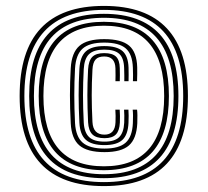

<svg xmlns="http://www.w3.org/2000/svg" viewBox="-20 -625 703 650"><path d="M331.8 5Q46.5 5 46.5 -300Q46.5 -605 331.8 -605Q616.2 -605 616.2 -300Q616.2 5 331.8 5ZM331.8 -8.5Q600.2 -8.5 600.2 -300Q600.2 -591.5 331.8 -591.5Q62.5 -591.5 62.5 -300Q62.5 -8.5 331.8 -8.5ZM331.8 -21.8Q78.8 -21.8 78.8 -300Q78.8 -578.2 331.8 -578.2Q584 -578.2 584 -300Q584 -21.8 331.8 -21.8ZM331.8 -35.2Q568 -35.2 568 -300Q568 -564.8 331.8 -564.8Q94.8 -564.8 94.8 -300Q94.8 -35.2 331.8 -35.2ZM331.8 -48.8Q111 -48.8 111 -300Q111 -551.2 331.8 -551.2Q551.8 -551.2 551.8 -300Q551.8 -48.8 331.8 -48.8ZM331.8 -62Q535.8 -62 535.8 -300Q535.8 -538 331.8 -538Q127 -538 127 -300Q127 -62 331.8 -62ZM333.8 -110Q275.5 -110 248.9 -132.6Q222.2 -155.2 219.5 -207.5Q216.8 -258.8 216.8 -302.6Q216.8 -346.5 219.5 -394.2Q222.5 -447 248.9 -469.8Q275.2 -492.5 332.8 -492.5Q391.2 -492.5 417.2 -470.4Q443.2 -448.2 444.5 -397Q444.8 -387.2 444.6 -375.1Q444.5 -363 444 -350.2H430Q430.5 -358.8 430.4 -370.6Q430.2 -382.5 429.8 -396.2Q428.2 -441.5 405.8 -461.1Q383.2 -480.8 332.8 -480.8Q282.8 -480.8 259.8 -460.5Q236.8 -440.2 234 -393.2Q231.5 -346 231.5 -302.6Q231.5 -259.2 234 -208.2Q236.8 -162.2 259.9 -142.1Q283 -122 333.8 -122Q383 -122 405.4 -142Q427.8 -162 429.8 -208.2Q431.2 -236.8 429.2 -253.8H444Q446 -238.8 444.8 -207.5Q442.2 -155.2 416.5 -132.6Q390.8 -110 333.8 -110ZM333.8 -133.8Q290.5 -133.8 270.8 -151.5Q251 -169.2 248.8 -209.2Q246.2 -259.8 246.2 -302.6Q246.2 -345.5 248.8 -392.2Q251.2 -433.5 270.8 -451.2Q290.2 -469 332.8 -469Q375.8 -469 394.9 -452Q414 -435 415.2 -395.8Q415.5 -382.8 415.5 -371.1Q415.5 -359.5 415.2 -350.2H400.8Q401.2 -366 400.2 -395.2Q399.2 -428.5 383.6 -442.8Q368 -457 332.8 -457Q297.8 -457 281.6 -441.8Q265.5 -426.5 263.5 -391.2Q261 -345 261 -302.6Q261 -260.2 263.5 -210Q265.5 -176 281.8 -160.8Q298 -145.5 333.8 -145.5Q368 -145.5 383.4 -160.6Q398.8 -175.8 400.5 -209.5Q401.5 -236 400 -253.8H414.8Q416.2 -234.8 415 -208.8Q413.2 -169 394.4 -151.4Q375.5 -133.8 333.8 -133.8ZM333.8 -157.2Q305.5 -157.2 292.6 -170.1Q279.8 -183 278.2 -211.2Q275.8 -260.8 275.8 -302.5Q275.8 -344.2 278.2 -390.2Q280 -419.8 292.6 -432.5Q305.2 -445.2 332.8 -445.2Q360.2 -445.2 372.6 -433.5Q385 -421.8 385.5 -394.5Q386.2 -368.5 385.5 -350.2H370.8Q371.5 -368 370.8 -393.8Q369.8 -433.8 332.8 -433.8Q312.8 -433.8 303.5 -423.4Q294.2 -413 293 -389.2Q290.5 -343.8 290.5 -302.5Q290.5 -261.2 293 -212Q295.2 -169.2 333.8 -169.2Q369.2 -169.2 371 -210.8Q372 -233.5 370.5 -253.8H385.2Q386.8 -232.5 385.8 -210.2Q384.5 -182.5 372.4 -169.9Q360.2 -157.2 333.8 -157.2Z"/></svg>

Font: Big Shoulders Inline Text
Style: Bold
Weight: 700
Designer: Patric King
Foundry: XO Type Co
Version: Version 1.000